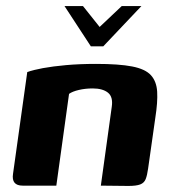

<svg xmlns="http://www.w3.org/2000/svg" viewBox="-20 -613 568 634"><path d="M193 -593H254L309 -524L382 -593H447L321 -460H280ZM55 0Q17 0 23 -39L70 -375Q89 -382 121.5 -388Q154 -394 198.5 -398Q243 -402 297 -402Q373 -402 416.5 -393.5Q460 -385 478.5 -364.5Q497 -344 499 -310Q501 -276 493 -225L469 -56Q466 -34 461 -21.5Q456 -9 443 -4Q430 1 404 1L313 0L349 -260Q354 -293 336.5 -307Q319 -321 286 -321Q262 -321 240.5 -316Q219 -311 208 -303L166 0Z"/></svg>

Font: Genos Thin
Style: Bold Italic
Weight: 700
Italic angle: -8°
Version: Version 1.010